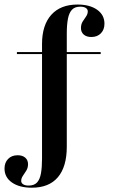

<svg xmlns="http://www.w3.org/2000/svg" viewBox="-30 -651 519 863"><path d="M112.9 192.7Q57.3 192.7 23.8 169.4Q-9.7 146 -9.7 106.5Q-9.7 79.8 6.5 63.3Q22.6 46.8 49.2 46.8Q71 46.8 83.5 57.7Q96 68.5 96 87.1Q96 103.2 88.3 115.7Q80.6 128.2 73 139.1Q65.3 150 65.3 162.1Q65.3 171.8 74.2 177.4Q83.1 183.1 98.4 183.1Q123.4 183.1 136.3 169.4Q149.2 155.6 154 128.6Q158.9 101.6 158.9 62.9V-453.2Q158.9 -537.9 200.4 -584.3Q241.9 -630.6 318.5 -630.6Q373.4 -630.6 406.5 -607.3Q439.5 -583.9 439.5 -544.4Q439.5 -517.7 423.4 -501.2Q407.3 -484.7 380.6 -484.7Q358.9 -484.7 346.4 -495.6Q333.9 -506.5 333.9 -525Q333.9 -541.9 341.5 -554Q349.2 -566.1 356.9 -577Q364.5 -587.9 364.5 -600Q364.5 -609.7 355.6 -615.3Q346.8 -621 330.6 -621Q306.5 -621 293.5 -607.3Q280.6 -593.5 275.4 -566.9Q270.2 -540.3 270.2 -500.8V8.1Q270.2 98.4 230.2 145.6Q190.3 192.7 112.9 192.7ZM46 -408.1V-416.9H422.6V-408.1Z"/></svg>

Font: Playfair 144pt
Style: Bold
Weight: 700
Version: Version 2.001;gftools[0.9.30]